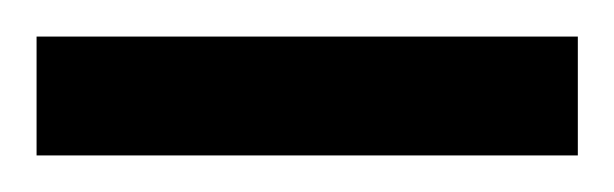

<svg xmlns="http://www.w3.org/2000/svg" viewBox="-20 70 336 105"><path d="M0 90V155H296V90Z"/></svg>

Font: Noto Sans Devanagari ExtraCondensed
Style: Regular
Weight: 400
Width: 2
Designer: Jelle Bosma - Monotype Design Team
Foundry: Monotype Imaging Inc.
Version: Version 2.004